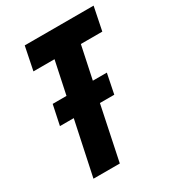

<svg xmlns="http://www.w3.org/2000/svg" viewBox="-173 -814 831 915"><g transform="rotate(-30 242.0 -357.0)"><path d="M71 0 134 -297H58L81 -406H157L195 -586H79L105 -714H484L458 -586H340L302 -406H379L357 -297H278L216 0Z"/></g></svg>

Font: Noto Sans ExtraCondensed ExtraBold
Style: Italic
Weight: 800
Width: 2
Italic angle: -12°
Designer: Monotype Design Team
Foundry: Monotype Imaging Inc.
Version: Version 2.013; ttfautohint (v1.8.4.7-5d5b)